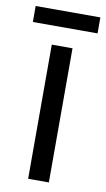

<svg xmlns="http://www.w3.org/2000/svg" viewBox="-98 -717 419 757"><g transform="rotate(10 111.5 -338.0)"><path d="M154 0H71V-537H154ZM241 -676V-612H-18V-676Z"/></g></svg>

Font: Noto Sans Hebrew Condensed
Style: Regular
Weight: 400
Width: 3
Designer: Monotype Design Team
Foundry: Monotype Imaging Inc.
Version: Version 2.004; ttfautohint (v1.8.4.7-5d5b)